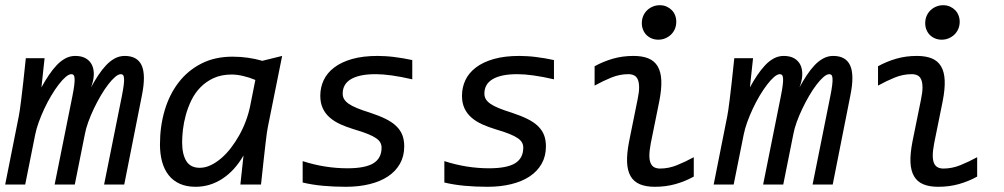

<svg xmlns="http://www.w3.org/2000/svg" viewBox="-26 -716 3894 745"><path d="M377.9 0 446.8 -342.8Q452.1 -369.6 454.1 -386.2Q456.1 -402.8 455.3 -412.1Q454.6 -421.4 451.4 -424.8Q448.2 -428.2 442.9 -428.2Q433.1 -428.2 420.2 -417Q407.2 -405.8 393.1 -387.2Q378.9 -368.7 364.7 -344.5Q350.6 -320.3 338.1 -294.2Q325.7 -268.1 316.4 -242.4Q307.1 -216.8 303.2 -194.8L264.2 0H186L254.9 -342.8Q260.3 -369.6 262.2 -386.2Q264.2 -402.8 263.4 -412.1Q262.7 -421.4 259.5 -424.8Q256.3 -428.2 251 -428.2Q241.2 -428.2 228.3 -417Q215.3 -405.8 201.2 -387.2Q187 -368.7 172.6 -344.5Q158.2 -320.3 146 -294.2Q133.8 -268.1 124.5 -242.4Q115.2 -216.8 110.8 -194.8L71.8 0H-5.9L46.9 -265.1Q48.8 -274.4 51 -289.6Q53.2 -304.7 56.4 -330.3Q59.6 -356 64 -394.8Q68.4 -433.6 74.2 -490.2H147L134.8 -377Q148.4 -401.9 163.1 -423.8Q177.7 -445.8 193.6 -462.6Q209.5 -479.5 227.5 -489.3Q245.6 -499 266.1 -499Q291 -499 307.4 -489.3Q323.7 -479.5 331.3 -462.9Q338.9 -446.3 337.9 -424.1Q336.9 -401.9 327.1 -377Q340.8 -401.9 355.2 -423.8Q369.6 -445.8 385.5 -462.6Q401.4 -479.5 419.4 -489.3Q437.5 -499 458 -499Q506.8 -499 523.7 -462.2Q540.5 -425.3 524.9 -347.2L456.1 0Z M876 -496.1Q907.7 -496.1 936.5 -491.9Q965.3 -487.8 991.7 -480L1068.8 -499L1013.7 -225.1Q1011.7 -215.8 1009.5 -200.7Q1007.3 -185.5 1004.4 -159.9Q1001.5 -134.3 997.1 -95.5Q992.7 -56.6 986.8 0H906.7L918.9 -112.8Q885.3 -54.2 837.2 -22.7Q789.1 8.8 732.9 8.8Q697.8 8.8 671.6 -2.9Q645.5 -14.6 628.4 -36.4Q611.3 -58.1 603 -88.4Q594.7 -118.7 594.7 -155.8Q594.7 -226.1 613 -287.8Q631.3 -349.6 667 -396Q702.6 -442.4 755.1 -469.2Q807.6 -496.1 876 -496.1ZM680.7 -164.1Q680.7 -117.7 696.8 -91.3Q712.9 -64.9 749 -64.9Q770 -64.9 791 -74.7Q812 -84.5 832 -101.6Q852.1 -118.7 869.9 -141.8Q887.7 -165 902.6 -191.7Q917.5 -218.3 928.2 -247.3Q939 -276.4 944.8 -305.2L964.8 -405.8Q941.9 -415.5 917.7 -421.1Q893.6 -426.8 873 -426.8Q833 -426.8 803.2 -413.1Q773.4 -399.4 752 -377.4Q730.5 -355.5 716.8 -327.4Q703.1 -299.3 695.1 -270Q687 -240.7 683.8 -212.9Q680.7 -185.1 680.7 -164.1Z M1573.7 -408.2Q1529.3 -418.5 1494.1 -423.3Q1459 -428.2 1431.6 -428.2Q1397.9 -428.2 1373.8 -422.9Q1349.6 -417.5 1334 -407.7Q1318.4 -397.9 1311 -384Q1303.7 -370.1 1303.7 -353Q1303.7 -340.8 1309.3 -331.3Q1314.9 -321.8 1327.1 -313.2Q1339.4 -304.7 1359.6 -296.4Q1379.9 -288.1 1409.7 -278.8Q1445.3 -267.1 1470.5 -254.6Q1495.6 -242.2 1511.7 -226.6Q1527.8 -210.9 1535.2 -191.9Q1542.5 -172.9 1542.5 -147.9Q1542.5 -109.9 1525.9 -80.6Q1509.3 -51.3 1479.5 -31.5Q1449.7 -11.7 1408 -1.5Q1366.2 8.8 1316.4 8.8Q1269.5 8.8 1227.3 4.9Q1185.1 1 1148.4 -7.8V-90.8Q1192.4 -76.7 1235.8 -69.8Q1279.3 -63 1321.8 -63Q1391.1 -63 1422.9 -82.5Q1454.6 -102.1 1454.6 -143.1Q1454.6 -153.8 1449.7 -162.8Q1444.8 -171.9 1433.1 -179.9Q1421.4 -188 1400.9 -196.3Q1380.4 -204.6 1348.6 -213.9Q1319.3 -222.7 1295.2 -233.6Q1271 -244.6 1253.4 -260Q1235.8 -275.4 1226.3 -296.1Q1216.8 -316.9 1216.8 -344.2Q1216.8 -377 1230 -405Q1243.2 -433.1 1270.8 -454.1Q1298.3 -475.1 1340.3 -487.1Q1382.3 -499 1439.5 -499Q1453.1 -499 1469.5 -498Q1485.8 -497.1 1503.4 -494.9Q1521 -492.7 1538.8 -489.7Q1556.6 -486.8 1573.7 -482.9Z M2123.5 -408.2Q2079.1 -418.5 2043.9 -423.3Q2008.8 -428.2 1981.4 -428.2Q1947.8 -428.2 1923.6 -422.9Q1899.4 -417.5 1883.8 -407.7Q1868.2 -397.9 1860.8 -384Q1853.5 -370.1 1853.5 -353Q1853.5 -340.8 1859.1 -331.3Q1864.7 -321.8 1877 -313.2Q1889.2 -304.7 1909.4 -296.4Q1929.7 -288.1 1959.5 -278.8Q1995.1 -267.1 2020.3 -254.6Q2045.4 -242.2 2061.5 -226.6Q2077.6 -210.9 2085 -191.9Q2092.3 -172.9 2092.3 -147.9Q2092.3 -109.9 2075.7 -80.6Q2059.1 -51.3 2029.3 -31.5Q1999.5 -11.7 1957.8 -1.5Q1916 8.8 1866.2 8.8Q1819.3 8.8 1777.1 4.9Q1734.9 1 1698.2 -7.8V-90.8Q1742.2 -76.7 1785.6 -69.8Q1829.1 -63 1871.6 -63Q1940.9 -63 1972.7 -82.5Q2004.4 -102.1 2004.4 -143.1Q2004.4 -153.8 1999.5 -162.8Q1994.6 -171.9 1982.9 -179.9Q1971.2 -188 1950.7 -196.3Q1930.2 -204.6 1898.4 -213.9Q1869.1 -222.7 1845 -233.6Q1820.8 -244.6 1803.2 -260Q1785.6 -275.4 1776.1 -296.1Q1766.6 -316.9 1766.6 -344.2Q1766.6 -377 1779.8 -405Q1793 -433.1 1820.6 -454.1Q1848.1 -475.1 1890.1 -487.1Q1932.1 -499 1989.3 -499Q2002.9 -499 2019.3 -498Q2035.6 -497.1 2053.2 -494.9Q2070.8 -492.7 2088.6 -489.7Q2106.4 -486.8 2123.5 -482.9Z M2464.4 -626Q2464.4 -641.1 2469.7 -653.8Q2475.1 -666.5 2484.6 -675.8Q2494.1 -685.1 2506.8 -690.4Q2519.5 -695.8 2534.2 -695.8Q2548.3 -695.8 2560.1 -690.7Q2571.8 -685.5 2580.3 -677Q2588.9 -668.5 2593.5 -656.7Q2598.1 -645 2598.1 -631.8Q2598.1 -616.7 2592.8 -604Q2587.4 -591.3 2577.9 -582Q2568.4 -572.8 2555.7 -567.4Q2543 -562 2528.3 -562Q2514.2 -562 2502.2 -567.1Q2490.2 -572.3 2481.9 -580.8Q2473.6 -589.4 2469 -601.1Q2464.4 -612.8 2464.4 -626ZM2666 -30.8Q2632.3 -12.2 2595 -1.7Q2557.6 8.8 2515.1 8.8Q2480.5 8.8 2457 -1Q2433.6 -10.7 2421.1 -32Q2408.7 -53.2 2407.2 -86.4Q2405.8 -119.6 2415 -167L2448.2 -331.1Q2454.1 -358.9 2453.9 -377.7Q2453.6 -396.5 2448.7 -407.7Q2443.8 -418.9 2434.3 -423.6Q2424.8 -428.2 2412.1 -428.2Q2378.9 -428.2 2346.7 -415.3Q2314.5 -402.3 2281.2 -383.8V-459Q2314.9 -477.5 2352.3 -488.3Q2389.6 -499 2432.1 -499Q2466.8 -499 2490.2 -489.3Q2513.7 -479.5 2526.1 -458.3Q2538.6 -437 2540 -403.8Q2541.5 -370.6 2532.2 -323.2L2499 -159.2Q2493.7 -130.9 2493.7 -112.3Q2493.7 -93.8 2498.8 -82.5Q2503.9 -71.3 2513.2 -66.7Q2522.5 -62 2535.2 -62Q2568.4 -62 2600.6 -75Q2632.8 -87.9 2666 -106Z M3127 0 3195.8 -342.8Q3201.2 -369.6 3203.1 -386.2Q3205.1 -402.8 3204.3 -412.1Q3203.6 -421.4 3200.4 -424.8Q3197.3 -428.2 3191.9 -428.2Q3182.1 -428.2 3169.2 -417Q3156.2 -405.8 3142.1 -387.2Q3127.9 -368.7 3113.8 -344.5Q3099.6 -320.3 3087.2 -294.2Q3074.7 -268.1 3065.4 -242.4Q3056.2 -216.8 3052.2 -194.8L3013.2 0H2935.1L3003.9 -342.8Q3009.3 -369.6 3011.2 -386.2Q3013.2 -402.8 3012.5 -412.1Q3011.7 -421.4 3008.5 -424.8Q3005.4 -428.2 3000 -428.2Q2990.2 -428.2 2977.3 -417Q2964.4 -405.8 2950.2 -387.2Q2936 -368.7 2921.6 -344.5Q2907.2 -320.3 2895 -294.2Q2882.8 -268.1 2873.5 -242.4Q2864.3 -216.8 2859.9 -194.8L2820.8 0H2743.2L2795.9 -265.1Q2797.9 -274.4 2800 -289.6Q2802.2 -304.7 2805.4 -330.3Q2808.6 -356 2813 -394.8Q2817.4 -433.6 2823.2 -490.2H2896L2883.8 -377Q2897.5 -401.9 2912.1 -423.8Q2926.8 -445.8 2942.6 -462.6Q2958.5 -479.5 2976.6 -489.3Q2994.6 -499 3015.1 -499Q3040 -499 3056.4 -489.3Q3072.8 -479.5 3080.3 -462.9Q3087.9 -446.3 3086.9 -424.1Q3085.9 -401.9 3076.2 -377Q3089.8 -401.9 3104.2 -423.8Q3118.7 -445.8 3134.5 -462.6Q3150.4 -479.5 3168.5 -489.3Q3186.5 -499 3207 -499Q3255.9 -499 3272.7 -462.2Q3289.6 -425.3 3273.9 -347.2L3205.1 0Z M3564 -626Q3564 -641.1 3569.3 -653.8Q3574.7 -666.5 3584.2 -675.8Q3593.8 -685.1 3606.4 -690.4Q3619.1 -695.8 3633.8 -695.8Q3647.9 -695.8 3659.7 -690.7Q3671.4 -685.5 3679.9 -677Q3688.5 -668.5 3693.1 -656.7Q3697.8 -645 3697.8 -631.8Q3697.8 -616.7 3692.4 -604Q3687 -591.3 3677.5 -582Q3668 -572.8 3655.3 -567.4Q3642.6 -562 3627.9 -562Q3613.8 -562 3601.8 -567.1Q3589.8 -572.3 3581.5 -580.8Q3573.2 -589.4 3568.6 -601.1Q3564 -612.8 3564 -626ZM3765.6 -30.8Q3731.9 -12.2 3694.6 -1.7Q3657.2 8.8 3614.7 8.8Q3580.1 8.8 3556.6 -1Q3533.2 -10.7 3520.8 -32Q3508.3 -53.2 3506.8 -86.4Q3505.4 -119.6 3514.6 -167L3547.9 -331.1Q3553.7 -358.9 3553.5 -377.7Q3553.2 -396.5 3548.3 -407.7Q3543.5 -418.9 3533.9 -423.6Q3524.4 -428.2 3511.7 -428.2Q3478.5 -428.2 3446.3 -415.3Q3414.1 -402.3 3380.9 -383.8V-459Q3414.6 -477.5 3451.9 -488.3Q3489.3 -499 3531.7 -499Q3566.4 -499 3589.8 -489.3Q3613.3 -479.5 3625.7 -458.3Q3638.2 -437 3639.6 -403.8Q3641.1 -370.6 3631.8 -323.2L3598.6 -159.2Q3593.3 -130.9 3593.3 -112.3Q3593.3 -93.8 3598.4 -82.5Q3603.5 -71.3 3612.8 -66.7Q3622.1 -62 3634.8 -62Q3668 -62 3700.2 -75Q3732.4 -87.9 3765.6 -106Z"/></svg>

Font: Code New Roman
Style: Italic
Weight: 400
Italic angle: -11°
Monospace: yes
Designer: Sam Radian
Foundry: Code New Roman
Version: Version 1.508 October 19, 2014